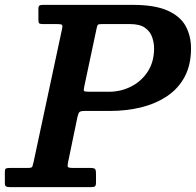

<svg xmlns="http://www.w3.org/2000/svg" viewBox="-63 -770 806 790"><path d="M301.5 -392.5Q285 -392.5 282.8 -396Q280.5 -399.5 283.5 -413L334.5 -653Q337 -665.5 339.8 -668.2Q342.5 -671 357.5 -671H471.5Q512 -671 533.5 -655.8Q555 -640.5 563 -617.2Q571 -594 571 -571Q571 -515.5 544.8 -475.2Q518.5 -435 476.2 -413.8Q434 -392.5 386 -392.5ZM255.5 -288Q259 -303 263.2 -308.2Q267.5 -313.5 286 -313.5H389Q457 -313.5 517.2 -328.2Q577.5 -343 624 -374Q670.5 -405 696.8 -454Q723 -503 723 -571Q723 -622 701 -662.5Q679 -703 626.5 -726.5Q574 -750 482 -750H114.5Q103.5 -750 99.2 -747Q95 -744 95 -732.5V-688.5Q95 -678 98 -674.5Q101 -671 112 -671H171Q188 -671 191.8 -667.8Q195.5 -664.5 192 -649.5L75 -102.5Q72 -89.5 70 -84.2Q68 -79 50.5 -79H-22Q-34.5 -79 -38.8 -76.5Q-43 -74 -43 -61V-17Q-43 -5 -37.5 -2.5Q-32 0 -20 0H308.5Q322 0 327 -2.8Q332 -5.5 332 -19V-54.5Q332 -70.5 328 -74.8Q324 -79 308 -79H237Q218.5 -79 216.2 -83.5Q214 -88 217 -102Z"/></svg>

Font: Besley SemiBold
Style: Italic
Weight: 600
Italic angle: -13°
Designer: Owen Earl
Foundry: indestructible type*
Version: Version 2.001